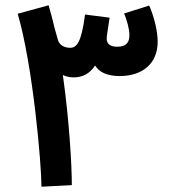

<svg xmlns="http://www.w3.org/2000/svg" viewBox="-20 -703 644 727"><path d="M252 -2C252 -77 242 -249 218 -419C230 -413 244 -410 260 -410C290 -410 320 -423 340 -455C356 -429 387 -415 433 -415C518 -415 577 -461 577 -545C577 -583 565 -636 545 -682L450 -652C460 -628 470 -594 470 -570C470 -547 462 -526 424 -526C397 -526 384 -537 384 -557C384 -570 391 -605 395 -636L302 -648C288 -540 270 -522 245 -522C229 -522 205 -529 199 -553L185 -603C179 -631 171 -658 164 -683L47 -651C105 -453 137 -80 137 4Z"/></svg>

Font: Noto Sans Arabic UI SmBd
Style: Regular
Weight: 600
Designer: Monotype Design Team, Nadine Chahine and Nizar Qandah
Foundry: Monotype Imaging Inc.
Version: Version 2.010